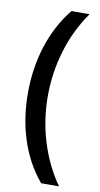

<svg xmlns="http://www.w3.org/2000/svg" viewBox="-97 -762 500 963"><g transform="rotate(10 153.0 -280.5)"><path d="M42 -277C42 -112 88 42 186 158H277C189 33 143 -122 143 -278C143 -437 188 -592 278 -719H186C90 -601 42 -443 42 -277Z"/></g></svg>

Font: Noto Sans Myanmar UI SemiCondensed Medium
Style: Regular
Weight: 500
Width: 4
Designer: Monotype Design Team
Foundry: Monotype Imaging Inc.
Version: Version 2.103